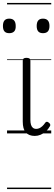

<svg xmlns="http://www.w3.org/2000/svg" viewBox="-48 -909 369 1308"><path d="M189 17Q169 17 153.5 11Q138 5 127.5 -7Q117 -19 112 -37.5Q107 -56 107 -81V-496Q107 -506 113 -510.5Q119 -515 132 -515Q146 -515 152.5 -510.5Q159 -506 159 -496V-93Q159 -73 163 -59.5Q167 -46 176 -38.5Q185 -31 199 -31Q210 -31 220 -35.5Q230 -40 240.5 -49.5Q251 -59 261 -74Q266 -80 272.5 -79.5Q279 -79 286 -72Q292 -68 294 -61.5Q296 -55 292 -49Q281 -29 264.5 -14Q248 1 228.5 9Q209 17 189 17ZM15 -683Q-7 -683 -17.5 -695Q-28 -707 -28 -732Q-28 -757 -17.5 -769.5Q-7 -782 15 -782Q37 -782 48 -769.5Q59 -757 59 -732Q60 -707 48.5 -695Q37 -683 15 -683ZM245 -683Q223 -683 212.5 -695Q202 -707 202 -732Q202 -757 212.5 -769.5Q223 -782 245 -782Q267 -782 278 -769.5Q289 -757 289 -732Q289 -707 278 -695Q267 -683 245 -683ZM0 369H301V379H0ZM0 -20H301V0H0ZM0 -505H301V-500H0ZM0 -889H301V-879H0Z"/></svg>

Font: Playwrite HR Lijeva Guides
Style: Regular
Weight: 400
Designer: Veronika Burian, José Scaglione
Foundry: TypeTogether
Version: Version 1.003